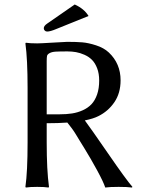

<svg xmlns="http://www.w3.org/2000/svg" viewBox="-20 -840 640 863"><path d="M315.9 -819.8Q358.9 -800.3 377.9 -768.1L233.9 -710Q206.1 -698.2 191.9 -698.2Q185.5 -698.2 181.2 -702.6Q176.8 -707 176.8 -712.9Q176.8 -723.6 191.9 -733.9ZM189.9 -286.1V-200.2Q189.9 -75.2 200.2 0L198.2 2.9Q179.7 0 147 0Q114.3 0 96.2 2.9L94.2 0Q104 -67.9 104 -200.2V-444.8Q104 -573.7 94.2 -645L96.2 -647.9Q114.3 -645 147 -645Q162.6 -645 216.6 -648.4Q270.5 -651.9 282.2 -651.9Q322.3 -651.9 349.6 -649.7Q377 -647.5 411.9 -636.2Q446.8 -625 469.2 -604Q522 -554.2 522 -479Q522 -421.4 494.1 -380.6Q466.3 -339.8 421.9 -317.9Q399.9 -306.6 361.3 -298.8Q384.8 -267.6 466.1 -149.7Q547.4 -31.7 575.2 0L573.2 2.9Q553.2 0 513.2 0Q472.2 0 453.1 2.9Q445.3 -21.5 416.3 -75Q387.2 -128.4 357.9 -175.8L339.8 -205.1L320.8 -236.3Q314.5 -247.1 303.5 -262.2Q292.5 -277.3 282.7 -289.1Q242.2 -286.1 189.9 -286.1ZM283.2 -608.9Q247.6 -608.9 230.5 -607.9Q213.4 -606.9 203.1 -601.3Q192.9 -595.7 191.4 -588.6Q189.9 -581.5 189.9 -564.9V-326.2H248Q278.8 -326.2 304 -330.1Q329.1 -334 352.3 -344.5Q375.5 -355 391.4 -371.8Q407.2 -388.7 416.5 -415.5Q425.8 -442.4 425.8 -478Q425.8 -509.3 416.7 -533Q407.7 -556.6 393.6 -570.8Q379.4 -585 359.6 -593.8Q339.8 -602.5 321.5 -605.7Q303.2 -608.9 283.2 -608.9Z"/></svg>

Font: Linux Biolinum G
Style: Regular
Weight: 400
Designer: Philipp H. Poll
Foundry: Philipp H. Poll
Version: Version 1.1.0 ; ttfautohint (v1.6)